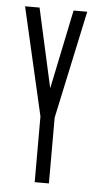

<svg xmlns="http://www.w3.org/2000/svg" viewBox="-48 -654 347 686"><g transform="rotate(5 125.0 -311.5)"><path d="M103 0H154V-236L237 -623H188L129 -339L66 -623H14L103 -236Z"/></g></svg>

Font: Inconsolata UltraCondensed Thin
Style: Regular
Weight: 100
Width: 1
Monospace: yes
Designer: Raph Levien, Cyreal, Brenton Simpson
Foundry: Raph Levien, Cyreal, Google
Version: Version 3.100